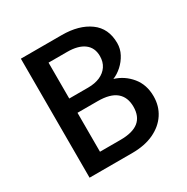

<svg xmlns="http://www.w3.org/2000/svg" viewBox="-160 -839 954 978"><g transform="rotate(-30 317.0 -350.0)"><path d="M91 0V-700H331.5Q432 -700 494 -655.2Q556 -610.5 556 -523.5Q556 -490 540.2 -460.2Q524.5 -430.5 499.5 -408Q474.5 -385.5 447.5 -375Q504.5 -357.5 542.8 -311Q581 -264.5 581 -196.5Q581 -139 552 -94.8Q523 -50.5 469.5 -25.2Q416 0 342.5 0ZM203 -88H323.5Q395.5 -88 430.5 -116.2Q465.5 -144.5 465.5 -201.5Q465.5 -258 430.2 -287.5Q395 -317 321.5 -317H203ZM203 -401H314Q354.5 -401 384 -414Q413.5 -427 430 -451.5Q446.5 -476 446.5 -510.5Q446.5 -559.5 411.8 -585.8Q377 -612 312.5 -612H203Z"/></g></svg>

Font: Geologica Roman
Style: Regular
Weight: 400
Designer: Sindre Bremnes, Frode Helland
Foundry: Monokrom Skriftforlag AS
Version: Version 1.010;gftools[0.9.28]